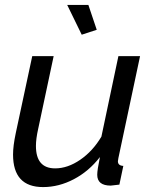

<svg xmlns="http://www.w3.org/2000/svg" viewBox="-20 -750 617 780"><path d="M253 -730H339L373 -629L312 -609ZM33 -122Q33 -157 44 -209L111 -522H198L135 -226Q126 -186 126 -157Q126 -66 204 -66Q255 -66 306 -101Q357 -136 392 -195L461 -522H549L461 -108Q459 -98 459 -95Q459 -77 481 -76L465 0Q435 4 430 4Q375 4 375 -40Q375 -59 386 -112Q341 -54 280 -22Q219 10 155 10Q33 10 33 -122Z"/></svg>

Font: Raleway-v4020 Medium
Style: Italic
Weight: 500
Italic angle: -12°
Designer: Matt McInerney, Pablo Impallari, Rodrigo Fuenzalida
Foundry: Matt McInerney, Pablo Impallari, Rodrigo Fuenzalida
Version: Version 4.020;PS 004.020;hotconv 1.0.88;makeotf.lib2.5.64775